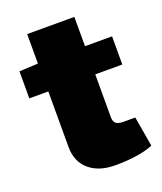

<svg xmlns="http://www.w3.org/2000/svg" viewBox="-123 -712 683 807"><g transform="rotate(-20 219.0 -308.5)"><path d="M305 -374V-182Q305 -163 315 -154.5Q325 -146 348 -146H401L424 -12Q362 14 254 14Q181 14 138 -23Q95 -60 95 -126V-374H10V-495L94 -499V-631H305V-500H426V-374Z"/></g></svg>

Font: Exo 2.0 Black
Style: Regular
Weight: 900
Designer: Natanael Gama
Version: Version 1.001;PS 001.001;hotconv 1.0.70;makeotf.lib2.5.58329